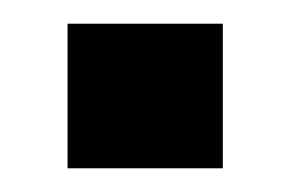

<svg xmlns="http://www.w3.org/2000/svg" viewBox="-20 -359 245 162"><path d="M37 -217V-339H168V-217Z"/></svg>

Font: Hubot Sans Medium
Style: Regular
Weight: 500
Designer: Deni Anggara
Foundry: GitHub, Inc., Subsidiary of Microsoft Corporation
Version: Version 2.000